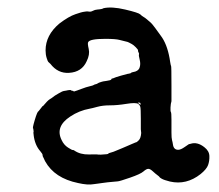

<svg xmlns="http://www.w3.org/2000/svg" viewBox="-20 -465 587 514"><path d="M95 -181Q109 -197 110 -197L114 -200Q115 -200 121 -204.5Q127 -209 127 -209Q127 -209 137 -215Q147 -221 151.5 -221.5Q156 -222 157.5 -222.5Q159 -223 162 -223.5Q165 -224 167 -224H169Q168 -223 169 -223.5Q170 -224 170.5 -224Q171 -224 171 -223Q171 -221 174 -222Q176 -222 175 -222L178 -220Q185 -222 198 -227Q211 -232 220 -234Q229 -236 231 -237.5Q233 -239 236 -239.5Q239 -240 242 -242Q245 -244 247.5 -244.5Q250 -245 252 -246Q254 -247 265.5 -248.5Q277 -250 278 -252.5Q279 -255 280 -255Q281 -255 282 -255Q288 -258 304 -262.5Q320 -267 320.5 -267Q321 -267 326 -268Q331 -269 331 -270Q331 -271 336 -272Q350 -274 353.5 -283.5Q357 -293 354 -305Q351 -317 352 -319Q353 -321 351 -324.5Q349 -328 349.5 -330Q350 -332 343.5 -338.5Q337 -345 333 -347Q329 -349 325.5 -351Q322 -353 316.5 -354Q311 -355 300.5 -358Q290 -361 262 -361Q220 -361 216 -352Q214 -349 217.5 -334Q221 -319 212 -301Q199 -272 165 -270Q135 -268 115 -294Q111 -298 109.5 -299Q108 -300 105 -309.5Q102 -319 102 -330Q102 -371 139 -402Q164 -421 182 -427Q200 -433 202 -433Q204 -433 208.5 -434Q213 -435 218 -434Q223 -433 228.5 -436Q234 -439 241 -439.5Q248 -440 252 -441Q256 -442 257 -443Q279 -448 315 -439.5Q351 -431 355.5 -426.5Q360 -422 364.5 -419.5Q369 -417 371 -415Q373 -413 380 -407.5Q387 -402 395.5 -390Q404 -378 410 -370Q427 -348 434 -309Q435 -301 435.5 -299.5Q436 -298 436.5 -294Q437 -290 438 -288.5Q439 -287 439 -236V-194Q437 -188 436.5 -177.5Q436 -167 437.5 -165Q439 -163 439 -144.5Q439 -126 439 -110.5Q439 -95 440.5 -90Q442 -85 443 -78Q445 -64 457 -64Q464 -64 474.5 -71.5Q485 -79 485.5 -79Q486 -79 490 -80Q508 -86 527 -71Q540 -61 540.5 -47.5Q541 -34 537 -23Q533 -12 517 1Q479 31 435 21Q419 17 413 13.5Q407 10 407 9Q407 8 401.5 4Q396 0 389 -6.5Q382 -13 377 -13Q372 -13 364 -6Q356 1 328.5 10.5Q301 20 295.5 20.5Q290 21 284.5 21.5Q279 22 268.5 23Q258 24 253 25Q248 26 242.5 26.5Q237 27 231 28Q215 31 189 25Q126 12 101 -33Q100 -35 99.5 -36Q99 -37 97.5 -40.5Q96 -44 95 -45.5Q94 -47 94 -50Q94 -53 88 -60Q73 -77 70 -104Q70 -108 69.5 -108Q69 -108 70 -113L69 -121Q66 -120 73 -143.5Q80 -167 83 -167L94 -181ZM356 -184Q357 -189 354.5 -190Q352 -191 349 -190L350 -189Q352 -188 356 -184ZM350 -187Q343 -191 318.5 -187Q294 -183 274.5 -183Q255 -183 240.5 -179Q226 -175 220 -174Q192 -169 168 -153Q127 -126 145 -90Q151 -77 162 -70Q173 -63 174.5 -63.5Q176 -64 179 -62Q195 -51 218 -51.5Q241 -52 241 -51.5Q241 -51 250 -51Q270 -52 270 -53.5Q270 -55 276.5 -56.5Q283 -58 293 -62.5Q303 -67 307.5 -68.5Q312 -70 321.5 -74.5Q331 -79 333 -79.5Q335 -80 339 -82Q343 -84 344.5 -84Q346 -84 351.5 -89.5Q357 -95 358 -109L357 -119Q357 -119 357 -147Q357 -175 355.5 -179.5Q354 -184 350 -187Z"/></svg>

Font: TT2020 Style E
Style: Regular
Weight: 400
Version: Version 00.2